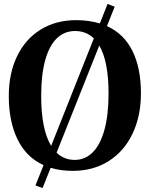

<svg xmlns="http://www.w3.org/2000/svg" viewBox="-20 -854 758 972"><path d="M521.5 -722Q608 -682.5 650.8 -595.5Q693.5 -508.5 693.5 -382.5Q693.5 -266 650.8 -176.8Q608 -87.5 529.8 -38.2Q451.5 11 348.5 11Q287.5 11 236.5 -4.5L195.5 98L159.5 85L200.5 -18Q112.5 -58 68.5 -149Q24.5 -240 24.5 -367.5Q24.5 -483 66.8 -570Q109 -657 186.2 -704.5Q263.5 -752 365.5 -752Q429.5 -752 485.5 -735.5L524.5 -834L560.5 -820ZM239 -115.5 455 -659.5Q416.5 -697 360 -697Q306.5 -697 268.2 -660.5Q230 -624 209.2 -550.5Q188.5 -477 188.5 -368Q188.5 -199 239 -115.5ZM529.5 -382Q529.5 -543.5 482.5 -623.5L266.5 -81Q304.5 -44.5 358 -44.5Q411 -44.5 449.5 -83Q488 -121.5 508.8 -197Q529.5 -272.5 529.5 -382Z"/></svg>

Font: Merriweather Text
Style: Bold
Weight: 700
Designer: Eben Sorkin
Foundry: Eben Sorkin
Version: Version 2.100